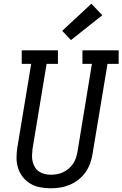

<svg xmlns="http://www.w3.org/2000/svg" viewBox="-20 -1006 659 1034"><path d="M253 8Q224 8 195.5 2.5Q167 -3 143.5 -17Q120 -31 103 -52.5Q86 -74 77.5 -100.5Q69 -127 69 -156.5Q69 -186 74 -215L148 -662H97V-735H292V-662H231L155 -203Q153 -186 152.5 -168.5Q152 -151 156 -135Q160 -119 168.5 -105Q177 -91 190.5 -82Q204 -73 220.5 -69Q237 -65 254 -65Q271 -65 287.5 -68Q304 -71 320 -78.5Q336 -86 349.5 -97.5Q363 -109 373 -123.5Q383 -138 388.5 -154.5Q394 -171 397 -187L475 -662H424V-735H619V-662H559L478 -175Q474 -150 465 -125Q456 -100 440 -77.5Q424 -55 402 -38Q380 -21 355 -10.5Q330 0 304 4Q278 8 253 8ZM362 -790 315 -840 472 -986 531 -924Z"/></svg>

Font: Iosevka Curly Slab ExObl
Style: Regular
Weight: 400
Width: 7
Italic angle: -9°
Monospace: yes
Designer: Belleve Invis
Foundry: Belleve Invis
Version: Version 11.1.0; ttfautohint (v1.8.3)